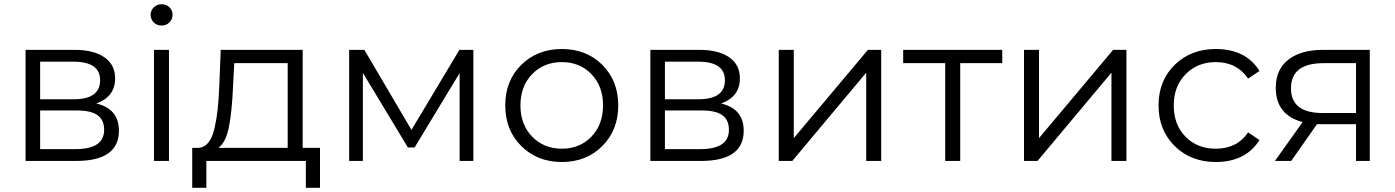

<svg xmlns="http://www.w3.org/2000/svg" viewBox="-20 -762 6606 909"><path d="M436 -272Q543 -247 543 -143Q543 0 340 0H101V-526H333Q423 -526 474 -491Q525 -456 525 -391Q525 -304 436 -272ZM170 -470V-292H328Q454 -292 454 -382Q454 -470 328 -470ZM337 -56Q473 -56 473 -147Q473 -194 442 -216.5Q411 -239 344 -239H170V-56Z M693 -692Q693 -712 708 -727Q723 -742 745 -742Q767 -742 782 -727.5Q797 -713 797 -693Q797 -671 782 -656Q767 -641 745 -641Q723 -641 708 -656Q693 -671 693 -692ZM709 0V-526H780V0Z M1413 -62H1495V127H1428V0H957V127H890V-62H920Q948 -64 967 -87.5Q986 -111 996 -156.5Q1006 -202 1010.5 -244Q1015 -286 1018 -350L1025 -526H1413ZM1083 -346Q1078 -234 1064 -161.5Q1050 -89 1014 -62H1342V-463H1089Z M2155 -526H2221V0H2156V-416L1943 -64H1911L1698 -417V0H1633V-526H1705L1928 -147Z M2831.5 -70.5Q2756 5 2640 5Q2524 5 2448 -70.5Q2372 -146 2372 -263Q2372 -380 2448 -455Q2524 -530 2640 -530Q2756 -530 2831.5 -455Q2907 -380 2907 -263Q2907 -146 2831.5 -70.5ZM2499.5 -115Q2555 -58 2640 -58Q2725 -58 2780 -115Q2835 -172 2835 -263Q2835 -354 2780 -411Q2725 -468 2640 -468Q2555 -468 2499.5 -411Q2444 -354 2444 -263Q2444 -172 2499.5 -115Z M3394 -272Q3501 -247 3501 -143Q3501 0 3298 0H3059V-526H3291Q3381 -526 3432 -491Q3483 -456 3483 -391Q3483 -304 3394 -272ZM3128 -470V-292H3286Q3412 -292 3412 -382Q3412 -470 3286 -470ZM3295 -56Q3431 -56 3431 -147Q3431 -194 3400 -216.5Q3369 -239 3302 -239H3128V-56Z M3667 0V-526H3738V-108L4089 -526H4152V0H4081V-418L3731 0Z M4725 -526V-463H4526V0H4455V-463H4256V-526Z M4828 0V-526H4899V-108L5250 -526H5313V0H5242V-418L4892 0Z M5736 5Q5618 5 5541.5 -70.5Q5465 -146 5465 -263Q5465 -380 5541.5 -455Q5618 -530 5736 -530Q5878 -530 5943 -426L5889 -390Q5836 -468 5736 -468Q5650 -468 5593.5 -411Q5537 -354 5537 -263Q5537 -171 5593 -114.5Q5649 -58 5736 -58Q5837 -58 5889 -135L5943 -99Q5877 5 5736 5Z M6244 -526H6465V0H6400V-174H6235H6215L6093 0H6016L6147 -184Q6020 -218 6020 -346Q6020 -434 6080 -480Q6140 -526 6244 -526ZM6092 -344Q6092 -227 6241 -227H6400V-463H6246Q6092 -463 6092 -344Z"/></svg>

Font: mBank
Style: Regular
Weight: 400
Designer: Julieta Ulanovsky
Foundry: Julieta Ulanovsky
Version: Version 7.200;PS 007.200;hotconv 1.0.88;makeotf.lib2.5.64775